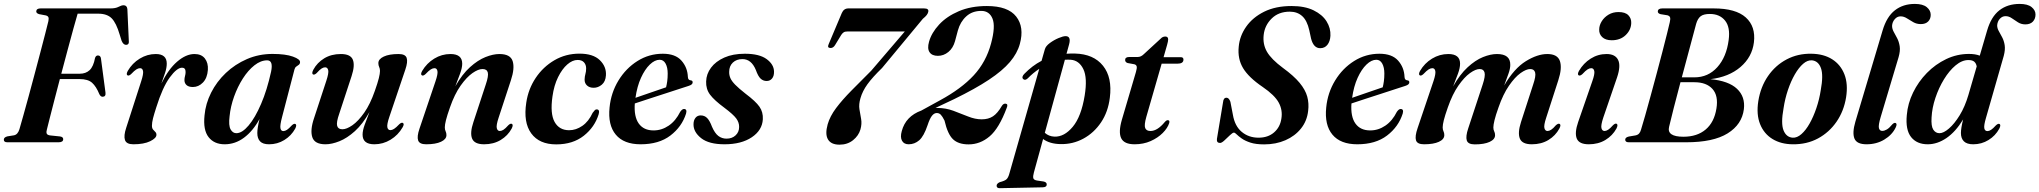

<svg xmlns="http://www.w3.org/2000/svg" viewBox="-23 -744 10664 1004"><path d="M166.5 -684.5Q167.5 -700 189 -700H554Q581.5 -700 596.8 -708.2Q612 -716.5 623.5 -716.5Q640.5 -716.5 643 -697L650.5 -532Q653.5 -511 638 -509.5Q622.5 -508 613 -530.5L603 -562.5Q585 -624 561 -648.2Q537 -672.5 490.5 -672.5H383Q374 -643 360.5 -593.2Q347 -543.5 330.5 -482.5Q314 -421.5 297.5 -358.5H394Q425.5 -358.5 445.5 -377Q465.5 -395.5 474 -441Q478.5 -454 489 -454Q503 -454 505 -437.5L528.5 -260.5Q531.5 -239 514.5 -238Q503.5 -237.5 496.5 -251.5Q480 -292 458.5 -311.2Q437 -330.5 393 -330.5H290Q275 -273.5 261.5 -221.2Q248 -169 237.8 -129Q227.5 -89 222.5 -68Q218.5 -55 220.8 -46.8Q223 -38.5 238 -36L291 -30.5Q307.5 -28 307.5 -16.5Q307.5 0 283.5 0H15.5Q-3.5 0 -3 -14Q-2.5 -26.5 16 -31L50.5 -36.5Q70 -40.5 78.5 -68Q86 -94 98.8 -139.2Q111.5 -184.5 126.8 -240.5Q142 -296.5 157.8 -355.8Q173.5 -415 188 -470Q202.5 -525 213.5 -567.8Q224.5 -610.5 230 -633.5Q233 -648 229.8 -654.5Q226.5 -661 216 -663.5L181.5 -670Q166.5 -674.5 166.5 -684.5Z M644.5 -349.5Q635 -354 645 -373Q668.5 -413.5 707.8 -437.5Q747 -461.5 791.5 -461.5Q849 -461.5 849 -411.5Q849 -390 840.5 -363.8Q832 -337.5 821 -307.5Q857 -381.5 903.2 -421.5Q949.5 -461.5 994 -461.5Q1030.5 -461.5 1048.5 -438Q1066.5 -414.5 1064 -378.5Q1061 -336 1038.2 -312.5Q1015.5 -289 985.5 -289Q963.5 -289 952.5 -299Q941.5 -309 941.5 -325Q941.5 -336 944.5 -346.5Q947.5 -357 947.5 -367.5Q947.5 -390 929 -390Q902 -390 864.5 -338.8Q827 -287.5 794 -182Q783 -148 777.2 -125.5Q771.5 -103 771.5 -86.5Q771.5 -73.5 777.5 -66.5Q783.5 -59.5 789.2 -54Q795 -48.5 795 -39Q795 -21.5 762.2 -5.5Q729.5 10.5 674.5 10.5Q638 10.5 630.5 -11.8Q623 -34 637 -76L715 -318Q728 -357.5 725 -372.5Q722 -387.5 709.5 -387.5Q700.5 -387.5 690 -381Q679.5 -374.5 662.5 -356.5Q651.5 -346.5 644.5 -349.5Z M1452 -132Q1440.5 -88.5 1443.5 -73.5Q1446.5 -58.5 1458.5 -58.5Q1467.5 -58.5 1477.5 -65Q1487.5 -71.5 1502.5 -88Q1514 -99 1521 -96Q1531 -91.5 1520.5 -71Q1500 -34 1463.8 -11.8Q1427.5 10.5 1384 10.5Q1351.5 10.5 1337 -4.8Q1322.5 -20 1322.5 -48.5Q1322.5 -73.5 1334 -121.5Q1299.5 -58.5 1253 -24Q1206.5 10.5 1152 10.5Q1097 10.5 1067.8 -26.8Q1038.5 -64 1046.5 -140.5Q1052 -202 1081 -259.5Q1110 -317 1158 -362.5Q1206 -408 1268.2 -435Q1330.5 -462 1402 -462Q1470 -462 1508.8 -448Q1547.5 -434 1546 -418.5Q1545.5 -409.5 1539.2 -405Q1533 -400.5 1526.2 -395.8Q1519.5 -391 1517 -381.5ZM1177.5 -136Q1171.5 -87.5 1182.8 -67.5Q1194 -47.5 1213 -47.5Q1243 -47.5 1277 -87.8Q1311 -128 1342.2 -200.5Q1373.5 -273 1394.5 -369Q1407 -428.5 1374 -428.5Q1340.5 -428.5 1307.5 -402.5Q1274.5 -376.5 1247 -333.5Q1219.5 -290.5 1201 -238.8Q1182.5 -187 1177.5 -136Z M2083 -101.5Q2093 -97 2082.5 -78.5Q2059 -37.5 2019.5 -13.5Q1980 10.5 1934.5 10.5Q1873 10.5 1873 -40Q1873 -61.5 1884.2 -92.2Q1895.5 -123 1909 -158Q1873.5 -95 1832.8 -58.2Q1792 -21.5 1752 -5.5Q1712 10.5 1679 10.5Q1622 10.5 1610 -26.8Q1598 -64 1619.5 -127L1683.5 -322Q1697 -363 1693.2 -377.5Q1689.5 -392 1677 -392Q1668.5 -392 1658.2 -385.5Q1648 -379 1633 -362Q1622 -351.5 1614.5 -354.5Q1605 -359 1615.5 -379.5Q1635.5 -416.5 1672.5 -439Q1709.5 -461.5 1759.5 -461.5Q1810 -461.5 1822 -431.8Q1834 -402 1815.5 -346L1751 -149.5Q1735 -104 1740 -86Q1745 -68 1767.5 -68Q1789.5 -68 1820 -89.2Q1850.5 -110.5 1881.8 -155Q1913 -199.5 1937 -268.5Q1952 -311 1958 -335.2Q1964 -359.5 1964 -373Q1964 -385 1959.8 -393.5Q1955.5 -402 1955.5 -414Q1955.5 -435 1983.8 -448.2Q2012 -461.5 2061.5 -461.5Q2096.5 -461.5 2103.5 -441.2Q2110.5 -421 2096.5 -380L2013 -133Q1999.5 -93.5 2002.5 -78.5Q2005.5 -63.5 2018.5 -63.5Q2027 -63.5 2037.5 -70Q2048 -76.5 2065 -94.5Q2076 -104.5 2083 -101.5Z M2184 -349.5Q2174 -354 2184.5 -373Q2208.5 -413.5 2247.8 -437.5Q2287 -461.5 2332.5 -461.5Q2394 -461.5 2394 -411Q2394 -389.5 2382.8 -358.8Q2371.5 -328 2358 -293Q2394 -356 2434.8 -392.8Q2475.5 -429.5 2515.5 -445.5Q2555.5 -461.5 2588.5 -461.5Q2646 -461.5 2657.8 -424.2Q2669.5 -387 2648.5 -324L2584.5 -129Q2571 -88.5 2574.8 -73.8Q2578.5 -59 2590.5 -59Q2599.5 -59 2609.8 -65.5Q2620 -72 2635 -89Q2646 -99.5 2653 -96.5Q2663 -92 2652.5 -71.5Q2632.5 -34.5 2595.2 -12Q2558 10.5 2508.5 10.5Q2458 10.5 2445.8 -19.2Q2433.5 -49 2452.5 -105.5L2517 -301.5Q2532.5 -347 2527.8 -365Q2523 -383 2500 -383Q2478 -383 2447.5 -361.8Q2417 -340.5 2385.5 -296Q2354 -251.5 2330 -182.5Q2315 -140 2309 -115.8Q2303 -91.5 2303 -78Q2303 -66 2307.2 -57.5Q2311.5 -49 2311.5 -37.5Q2311.5 -16 2283.2 -2.8Q2255 10.5 2205.5 10.5Q2170.5 10.5 2163.5 -9.8Q2156.5 -30 2170.5 -71L2254 -318Q2267.5 -357.5 2264.5 -372.5Q2261.5 -387.5 2249 -387.5Q2240 -387.5 2229.5 -381Q2219 -374.5 2202 -356.5Q2191 -346.5 2184 -349.5Z M2997.5 -430.5Q2970.5 -430.5 2943.5 -407Q2916.5 -383.5 2895.2 -340.5Q2874 -297.5 2866 -240Q2853 -149.5 2877.2 -106.2Q2901.5 -63 2953 -63Q2989 -63 3022 -85.8Q3055 -108.5 3076 -154Q3083 -163.5 3087.5 -168Q3092 -172.5 3098 -172Q3114.5 -171 3107.5 -146.5Q3087 -79.5 3029.8 -34.2Q2972.5 11 2885.5 11Q2797 11 2755 -46.5Q2713 -104 2729 -207.5Q2739.5 -278.5 2778.2 -336.5Q2817 -394.5 2876.2 -429Q2935.5 -463.5 3007 -463.5Q3078.5 -463.5 3113.5 -429.5Q3148.5 -395.5 3145.5 -350Q3143.5 -317.5 3124 -301.2Q3104.5 -285 3081.5 -285Q3059.5 -285 3046.5 -297Q3033.5 -309 3034 -328.5Q3034.5 -344.5 3038.2 -357Q3042 -369.5 3042 -386.5Q3042 -405.5 3030.8 -418Q3019.5 -430.5 2997.5 -430.5Z M3564.5 -150Q3542.5 -81 3482.5 -35.2Q3422.5 10.5 3327 10.5Q3239 10.5 3197 -40Q3155 -90.5 3164.5 -182Q3172 -259 3211 -323Q3250 -387 3310.5 -425Q3371 -463 3443 -463Q3508.5 -463 3540.2 -427.2Q3572 -391.5 3574 -342Q3574.5 -325 3588.5 -324Q3599 -323 3599 -314Q3599.5 -308.5 3594.8 -303.5Q3590 -298.5 3577 -294.5Q3561.5 -289.5 3528.5 -278.8Q3495.5 -268 3454 -254.5Q3412.5 -241 3370.8 -227.5Q3329 -214 3296.5 -203Q3291.5 -134 3317.2 -98Q3343 -62 3394.5 -62Q3437 -62 3473.8 -87Q3510.5 -112 3534 -159.5Q3545 -175 3554.5 -174Q3571 -173.5 3564.5 -150ZM3426.5 -431.5Q3401 -431.5 3375 -406.5Q3349 -381.5 3328.8 -337Q3308.5 -292.5 3300 -232.5Q3338.5 -246 3384 -261.5Q3429.5 -277 3460 -287.5Q3463.5 -301 3466 -318.8Q3468.5 -336.5 3468.5 -359.5Q3468.5 -391.5 3457.5 -411.5Q3446.5 -431.5 3426.5 -431.5Z M3776 -19Q3805 -19 3823.5 -36.2Q3842 -53.5 3842 -80Q3842.5 -103.5 3826.8 -124.8Q3811 -146 3765 -180.5Q3712 -219.5 3690 -249Q3668 -278.5 3669.5 -318Q3670.5 -357 3695 -390Q3719.5 -423 3764.5 -443Q3809.5 -463 3872 -463Q3947.5 -463 3985.8 -435Q4024 -407 4024.5 -369.5Q4025 -346.5 4014.2 -333.5Q4003.5 -320.5 3986 -320.5Q3967.5 -320.5 3954.2 -333Q3941 -345.5 3929.5 -378Q3906 -435 3859.5 -435Q3828.5 -435 3809.2 -416.8Q3790 -398.5 3790 -368.5Q3789.5 -351.5 3796.2 -335.8Q3803 -320 3821.5 -301Q3840 -282 3875 -254.5Q3929 -214 3948.5 -185.8Q3968 -157.5 3966 -120.5Q3963 -63 3908.2 -26.2Q3853.5 10.5 3765.5 10.5Q3684 10.5 3643.5 -21.5Q3603 -53.5 3603.5 -94Q3603.5 -114.5 3613.5 -127.5Q3623.5 -140.5 3641 -140.5Q3661.5 -140.5 3675 -126.5Q3688.5 -112.5 3700 -81.5Q3715 -47 3733.5 -33Q3752 -19 3776 -19Z M4476.5 -67.5Q4467 -34.5 4437.8 -11Q4408.5 12.5 4367 12.5Q4323 12.5 4306.8 -14.8Q4290.5 -42 4305 -94Q4317 -136 4349.2 -179Q4381.5 -222 4428.8 -269.8Q4476 -317.5 4533 -374.5L4708.5 -579.5H4409.5Q4395.5 -579.5 4388.8 -575Q4382 -570.5 4376 -561.5L4343.5 -508Q4334 -492.5 4319.5 -493Q4301.5 -493.5 4310 -512.5L4379 -676Q4389.5 -700 4413 -700H4809Q4836.5 -700 4830.5 -680.5Q4829 -673.5 4822.8 -665.2Q4816.5 -657 4802.5 -645.5L4589.5 -388.5Q4539 -339.5 4513 -303.5Q4487 -267.5 4476.5 -230.5Q4467 -198.5 4471.2 -172.5Q4475.5 -146.5 4480 -121.5Q4484.5 -96.5 4476.5 -67.5Z M4692.5 -58.5Q4713 -136 4795 -166L4892.5 -219.5Q5004 -280 5068.8 -350Q5133.5 -420 5159.5 -517Q5183.5 -606 5167 -646.5Q5150.5 -687 5108.5 -687Q5061 -687 5029.8 -658.5Q4998.5 -630 4986 -585L4971 -529Q4961 -492.5 4936.2 -472.2Q4911.5 -452 4881.5 -452Q4850.5 -452 4837.8 -471Q4825 -490 4835 -525.5Q4848 -572.5 4887.8 -615.5Q4927.5 -658.5 4991 -685.5Q5054.5 -712.5 5137.5 -712.5Q5248 -712.5 5291 -657.2Q5334 -602 5310 -514.5Q5296.5 -465 5257.8 -419.5Q5219 -374 5148.2 -327Q5077.5 -280 4967 -226L4868.5 -179.5Q4873.5 -179.5 4878.5 -179.5Q4922.5 -179.5 4962.2 -164.8Q5002 -150 5039 -135Q5076 -120 5110.5 -120Q5145.5 -120 5169.5 -135.8Q5193.5 -151.5 5216 -190.5Q5224 -203 5235 -202Q5250 -200.5 5241.5 -180.5Q5201.5 -73 5152 -31Q5102.5 11 5042 11Q4989 11 4960.8 -15.5Q4932.5 -42 4916 -113.5Q4905 -135.5 4896.5 -144.2Q4888 -153 4875.5 -153Q4862 -153 4850.5 -138.8Q4839 -124.5 4827.5 -89.5Q4808 -31.5 4783.8 -10.5Q4759.5 10.5 4728.5 10.5Q4704 10.5 4693.8 -8Q4683.5 -26.5 4692.5 -58.5Z M5351 -334Q5336.5 -321 5327 -331Q5322 -336 5324.2 -343.8Q5326.5 -351.5 5334.5 -359Q5354 -379 5376.2 -396Q5398.5 -413 5423.5 -426L5440.5 -485.5Q5445 -503 5466.8 -519Q5488.5 -535 5512.5 -545Q5536.5 -555 5549 -555Q5579 -555 5567.5 -512L5554 -463Q5575.5 -464.5 5598.5 -464Q5695.5 -461.5 5744.8 -400.2Q5794 -339 5780.5 -233Q5771.5 -159 5734.5 -104Q5697.5 -49 5642 -19Q5586.5 11 5522.5 9.5Q5466 8.5 5431.5 -17L5383.5 157.5Q5378 177.5 5380.2 187.2Q5382.5 197 5399.5 200L5433.5 205Q5450.5 208.5 5450.5 220Q5451 235 5429.5 235.5L5205 240Q5188.5 240.5 5188.5 227Q5188.5 216 5205 208.5Q5230.5 202 5239.5 194Q5248.5 186 5254 167.5L5411.5 -384Q5380 -363.5 5351 -334ZM5490.5 -29.5Q5542 -27.5 5586.5 -80.8Q5631 -134 5649 -244.5Q5664 -337 5642 -382.5Q5620 -428 5576.5 -431.5Q5561 -432.5 5545.5 -431.5L5440.5 -49.5Q5461 -31 5490.5 -29.5Z M5908.5 -408 5873 -414.5Q5860.5 -419 5860.5 -430.5Q5860.5 -446 5882.5 -446H5926.5Q5943.5 -446 5958.5 -461L6046.5 -542Q6056.5 -553 6070.5 -553Q6085.5 -553 6085.5 -538Q6085.5 -528.5 6080 -509.5L6061.5 -445H6151.5Q6165.5 -445 6165.5 -432.5Q6165.5 -411 6134 -411H6051.5L5971.5 -133.5Q5959 -89.5 5965.5 -74.2Q5972 -59 5993 -59Q6029 -59 6067.5 -105.5Q6076.5 -116 6083.5 -115.5Q6095 -115.5 6091 -100.5Q6082.5 -74 6057 -48.5Q6031.5 -23 5993.8 -6.2Q5956 10.5 5910 10.5Q5855.5 10.5 5840 -21Q5824.5 -52.5 5843.5 -118L5917 -367.5Q5923 -388 5921 -396.5Q5919 -405 5908.5 -408Z M6587.5 11Q6544 11 6515.8 1.8Q6487.5 -7.5 6470.2 -19.8Q6453 -32 6443.8 -41.2Q6434.5 -50.5 6429.5 -50.5Q6422.5 -50.5 6408.5 -37Q6394.5 -23.5 6380 -10Q6365.5 3.5 6357 3.5Q6338 3.5 6340.5 -17.5L6372.5 -209.5Q6374.5 -233 6390.5 -233Q6403.5 -233 6411 -211.5L6424 -144Q6434 -84.5 6470.5 -54.2Q6507 -24 6558 -24Q6607.5 -24 6639.2 -51.5Q6671 -79 6677.5 -123.5Q6685 -168 6663.8 -207.2Q6642.5 -246.5 6579.5 -289.5Q6506.5 -339 6477.2 -387.8Q6448 -436.5 6454.5 -500Q6459.5 -556 6493.5 -604.5Q6527.5 -653 6587.5 -682.8Q6647.5 -712.5 6730.5 -712.5Q6800 -712.5 6846 -690Q6892 -667.5 6914 -632Q6936 -596.5 6934 -557Q6932.5 -528 6918.5 -510Q6904.5 -492 6880.5 -492Q6846 -492 6833 -541.5L6823.5 -585.5Q6812 -637 6786.2 -660Q6760.5 -683 6721.5 -683Q6663 -683 6626.8 -647.2Q6590.5 -611.5 6585 -561.5Q6579.5 -512.5 6602.2 -473.2Q6625 -434 6685.5 -389Q6742.5 -347.5 6772.8 -311Q6803 -274.5 6812.8 -238.8Q6822.5 -203 6817.5 -164Q6811.5 -111 6780 -71.8Q6748.5 -32.5 6698.8 -10.8Q6649 11 6587.5 11Z M7312 -150Q7290 -81 7230 -35.2Q7170 10.5 7074.5 10.5Q6986.5 10.5 6944.5 -40Q6902.5 -90.5 6912 -182Q6919.5 -259 6958.5 -323Q6997.5 -387 7058 -425Q7118.5 -463 7190.5 -463Q7256 -463 7287.8 -427.2Q7319.5 -391.5 7321.5 -342Q7322 -325 7336 -324Q7346.5 -323 7346.5 -314Q7347 -308.5 7342.2 -303.5Q7337.5 -298.5 7324.5 -294.5Q7309 -289.5 7276 -278.8Q7243 -268 7201.5 -254.5Q7160 -241 7118.2 -227.5Q7076.5 -214 7044 -203Q7039 -134 7064.8 -98Q7090.5 -62 7142 -62Q7184.5 -62 7221.2 -87Q7258 -112 7281.5 -159.5Q7292.5 -175 7302 -174Q7318.5 -173.5 7312 -150ZM7174 -431.5Q7148.5 -431.5 7122.5 -406.5Q7096.5 -381.5 7076.2 -337Q7056 -292.5 7047.5 -232.5Q7086 -246 7131.5 -261.5Q7177 -277 7207.5 -287.5Q7211 -301 7213.5 -318.8Q7216 -336.5 7216 -359.5Q7216 -391.5 7205 -411.5Q7194 -431.5 7174 -431.5Z M7654.5 -72.5 7730 -301.5Q7745 -346.5 7740 -364.8Q7735 -383 7714.5 -383Q7693.5 -383 7663.8 -361.8Q7634 -340.5 7603 -296Q7572 -251.5 7548 -182.5Q7533 -140 7527 -115.8Q7521 -91.5 7521 -78Q7521 -66 7525.2 -57.5Q7529.5 -49 7529.5 -37.5Q7529.5 -15.5 7501.2 -2.5Q7473 10.5 7423.5 10.5Q7388 10.5 7381.5 -10.2Q7375 -31 7390 -74.5L7473 -320Q7485.5 -357.5 7482.5 -372.5Q7479.5 -387.5 7467 -387.5Q7458 -387.5 7447.5 -381Q7437 -374.5 7420 -356.5Q7409 -346.5 7402 -349.5Q7392.5 -354 7402.5 -373Q7426 -413.5 7465.5 -437.5Q7505 -461.5 7550.5 -461.5Q7612 -461.5 7612 -411Q7612 -388.5 7600.8 -358.2Q7589.5 -328 7575.5 -292Q7611 -355 7651.5 -392.2Q7692 -429.5 7731.8 -445.5Q7771.5 -461.5 7805 -461.5Q7875.5 -461.5 7874.5 -404.5Q7874.5 -385 7865 -358.5Q7855.5 -332 7842.5 -297Q7895 -386.5 7955.8 -424Q8016.5 -461.5 8068 -461.5Q8121.5 -461.5 8134 -424.8Q8146.5 -388 8125.5 -324L8062.5 -129Q8049 -88.5 8053 -73.8Q8057 -59 8069 -59Q8078 -59 8088.2 -65.5Q8098.5 -72 8113 -89Q8125 -99.5 8131.5 -96.5Q8142 -92 8131 -71.5Q8111 -34.5 8074 -12Q8037 10.5 7987 10.5Q7936.5 10.5 7924.5 -19.5Q7912.5 -49.5 7930.5 -105.5L7994 -301.5Q8009.5 -346.5 8004.5 -364.8Q7999.5 -383 7979 -383Q7958 -383 7928.2 -361.8Q7898.5 -340.5 7867.8 -296Q7837 -251.5 7813 -182.5Q7798 -140.5 7792 -115.5Q7786 -90.5 7786 -77.5Q7786 -65.5 7790.5 -57Q7795 -48.5 7795 -37Q7795 -15.5 7766.8 -2.2Q7738.5 11 7689 11Q7653.5 11 7647 -9.8Q7640.5 -30.5 7654.5 -72.5Z M8405 -533.5Q8372.5 -533.5 8355.2 -550Q8338 -566.5 8339.5 -591Q8340 -612.5 8353 -633.2Q8366 -654 8388.5 -667.5Q8411 -681 8440.5 -681Q8476 -681 8492 -664.2Q8508 -647.5 8507 -623.5Q8506 -587.5 8478 -560.5Q8450 -533.5 8405 -533.5ZM8361 -129.5Q8347.5 -89 8351.2 -74Q8355 -59 8367.5 -59Q8376 -59 8386.2 -65.5Q8396.5 -72 8411.5 -89Q8423 -100 8430 -97Q8440 -92.5 8429.5 -71.5Q8409 -34.5 8371.8 -12Q8334.5 10.5 8285 10.5Q8234.5 10.5 8222.2 -19.5Q8210 -49.5 8229.5 -106L8303 -318Q8317 -357 8313.8 -372.2Q8310.5 -387.5 8298 -387.5Q8289 -387.5 8278.5 -381Q8268 -374.5 8251.5 -356.5Q8240 -346.5 8233 -349.5Q8223.5 -354 8233.5 -373Q8257 -413.5 8295 -437.5Q8333 -461.5 8378 -461.5Q8423 -461.5 8438.2 -431Q8453.5 -400.5 8433 -339.5Z M8669.5 -700H8938.5Q9053.5 -700 9106 -652.8Q9158.5 -605.5 9148.5 -522.5Q9139 -445.5 9078.2 -393.5Q9017.5 -341.5 8921 -330Q9016.5 -321 9060.2 -279.5Q9104 -238 9096 -173Q9086 -93 9011 -46.5Q8936 0 8794.5 0H8494.5Q8475.5 0 8475.5 -13.5Q8475.5 -25.5 8494 -30L8529.5 -36Q8541.5 -38.5 8548 -45.8Q8554.5 -53 8558 -65.5Q8566.5 -93 8579.8 -139.5Q8593 -186 8608.5 -243Q8624 -300 8640 -359.5Q8656 -419 8670 -473.2Q8684 -527.5 8694.2 -568.2Q8704.5 -609 8708.5 -627.5Q8712.5 -644.5 8710.2 -652.5Q8708 -660.5 8696.5 -664L8660 -670Q8646 -674 8646 -683.5Q8646 -700 8669.5 -700ZM8846.5 -619.5Q8832 -564.5 8811.8 -490Q8791.5 -415.5 8771.5 -339.5H8837Q8909.5 -339.5 8957.2 -392.8Q9005 -446 9016.5 -535Q9025.5 -602 8997.5 -636.5Q8969.5 -671 8918 -671Q8885.5 -671 8870 -659Q8854.5 -647 8846.5 -619.5ZM8705 -81Q8692 -29 8780 -29Q8851.5 -29 8896.2 -66.8Q8941 -104.5 8952.5 -176.5Q8963.5 -243.5 8931.8 -278.8Q8900 -314 8837.5 -314H8764.5Q8745.5 -242.5 8729.5 -180.2Q8713.5 -118 8705 -81Z M9450 -463Q9513.5 -462 9557.8 -434Q9602 -406 9621.8 -355.2Q9641.5 -304.5 9630.5 -235Q9619 -163.5 9580.8 -107.8Q9542.5 -52 9483.8 -20.2Q9425 11.5 9351.5 10.5Q9290 10 9245.5 -17.2Q9201 -44.5 9180.8 -95Q9160.5 -145.5 9171.5 -215.5Q9183.5 -290 9222.2 -346.2Q9261 -402.5 9319.8 -433.5Q9378.5 -464.5 9450 -463ZM9351 -24Q9374 -22.5 9397 -42.8Q9420 -63 9440 -98.5Q9460 -134 9475.2 -179Q9490.5 -224 9498 -272.5Q9512.5 -350.5 9499 -387.8Q9485.5 -425 9452.5 -428.5Q9429 -430.5 9406 -410.5Q9383 -390.5 9362.5 -355Q9342 -319.5 9326.5 -273.8Q9311 -228 9303.5 -178Q9289 -99 9303.2 -62.8Q9317.5 -26.5 9351 -24Z M9990 -723.5Q10032 -723.5 10052.5 -706.5Q10073 -689.5 10073 -666.5Q10073 -645 10059.5 -631.5Q10046 -618 10021 -618Q9999.5 -618 9982 -628Q9964.5 -638 9948.5 -648.2Q9932.5 -658.5 9915.5 -658.5Q9897.5 -658.5 9884.8 -643.5Q9872 -628.5 9871 -609Q9871 -593.5 9879.2 -578.2Q9887.5 -563 9897.2 -544.8Q9907 -526.5 9910.8 -502.2Q9914.5 -478 9905 -445L9811.5 -132.5Q9798.5 -89 9802.2 -74.2Q9806 -59.5 9819.5 -59.5Q9831 -59.5 9844 -67.2Q9857 -75 9872 -93.5Q9882 -103.5 9889 -101Q9899.5 -97 9889.5 -76.5Q9871 -38.5 9830.2 -14Q9789.5 10.5 9737.5 10.5Q9686.5 10.5 9674.2 -19.5Q9662 -49.5 9679 -107.5L9821.5 -585Q9843 -657 9885.8 -690.2Q9928.5 -723.5 9990 -723.5Z M10431.5 -71Q10411.5 -34 10375.2 -11.8Q10339 10.5 10295.5 10.5Q10262 10.5 10246.5 -5Q10231 -20.5 10231 -48.5Q10231 -73.5 10242.5 -119.5Q10203.5 -55 10155.5 -22.2Q10107.5 10.5 10057.5 10.5Q10000.5 10.5 9970.5 -27.2Q9940.5 -65 9948 -142.5Q9953 -203 9980.8 -260Q10008.5 -317 10053 -362.5Q10097.5 -408 10154 -435Q10210.5 -462 10273 -462Q10306.5 -462 10329.5 -453L10368 -584.5Q10389 -656.5 10432 -690Q10475 -723.5 10538 -723.5Q10580 -723.5 10600.5 -707Q10621 -690.5 10621 -668Q10621 -645.5 10607.2 -631Q10593.5 -616.5 10568 -616.5Q10546.5 -616.5 10529.5 -627.2Q10512.5 -638 10497 -648.8Q10481.5 -659.5 10464.5 -659.5Q10447 -659.5 10434.5 -645.8Q10422 -632 10420.5 -611.5Q10420.5 -596.5 10428.8 -581.8Q10437 -567 10446.5 -549.2Q10456 -531.5 10459.8 -508Q10463.5 -484.5 10455 -452L10362 -127.5Q10350.5 -88.5 10353.2 -73.5Q10356 -58.5 10369.5 -58.5Q10378.5 -58.5 10388.5 -65Q10398.5 -71.5 10413.5 -88Q10425 -99 10432 -96Q10442 -91.5 10431.5 -71ZM10077.5 -130Q10074.5 -84.5 10086.5 -66Q10098.5 -47.5 10119 -47.5Q10140 -47.5 10168.5 -72Q10197 -96.5 10224.5 -141.2Q10252 -186 10270 -247L10313.5 -396.5Q10311 -412 10301.2 -421Q10291.5 -430 10270 -430Q10236.5 -430 10203.2 -402.2Q10170 -374.5 10142.5 -329.5Q10115 -284.5 10097.5 -232Q10080 -179.5 10077.5 -130Z"/></svg>

Font: Fraunces 72pt SemiBold
Style: Italic
Weight: 600
Italic angle: -16°
Version: Version 1.000;[b76b70a41]